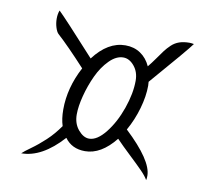

<svg xmlns="http://www.w3.org/2000/svg" viewBox="-71 -719 862 776"><g transform="rotate(10 360.0 -331.0)"><path d="M518.1 -400.9Q518.1 -357.9 503.7 -307.4Q489.3 -256.8 463.9 -211.9Q578.1 -104.5 578.1 -42Q578.1 -29.8 576.2 -23.9Q567.9 -39.1 548.1 -59.3Q528.3 -79.6 494.1 -111.8Q460 -144 436 -168.9Q377.9 -96.2 312 -96.2Q257.8 -96.2 229 -136.2Q145 -43 60.1 -43Q69.3 -52.2 96.4 -71.5Q123.5 -90.8 152.1 -117.4Q180.7 -144 206.1 -180.2Q196.8 -208.5 196.8 -247.1Q196.8 -336.4 243.2 -423.8Q169.9 -503.4 125 -543.9Q117.7 -550.8 112.3 -568.1Q106.9 -585.4 106.9 -604Q106.9 -623.5 112.8 -638.2Q141.1 -611.3 270 -469.2Q328.1 -545.9 399.9 -545.9Q435.1 -545.9 461.7 -528.1Q488.3 -510.3 502.9 -478Q515.6 -493.2 530.8 -514.9Q545.9 -536.6 555.7 -549.6Q565.4 -562.5 579.3 -575.7Q593.3 -588.9 611.1 -595Q628.9 -601.1 652.8 -601.1Q659.2 -601.1 670.9 -599.1Q655.3 -576.2 517.1 -417Q517.1 -414.6 517.6 -408.9Q518.1 -403.3 518.1 -400.9ZM399.9 -496.1Q370.6 -496.1 342.8 -468Q314.9 -439.9 295.9 -399.2Q276.9 -358.4 265.4 -314.2Q253.9 -270 253.9 -236.8Q253.9 -199.2 275.1 -174.1Q296.4 -148.9 319.8 -148.9Q352.5 -148.9 387 -192.4Q421.4 -235.8 443.1 -297.9Q464.8 -359.9 464.8 -412.1Q464.8 -447.8 444.8 -471.9Q424.8 -496.1 399.9 -496.1Z"/></g></svg>

Font: Dancing Script OT
Style: Regular
Weight: 400
Foundry: Pablo Impallari. www.impallari.com
Version: Version 1.000